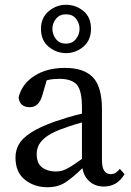

<svg xmlns="http://www.w3.org/2000/svg" viewBox="-20 -773 549 806"><path d="M416 10Q380 10 356 -11Q332 -32 326 -67Q285 -27 254 -7Q223 13 179 13Q124 13 84.5 -18.5Q45 -50 45 -112Q45 -141 58.5 -166Q72 -191 108 -215Q144 -239 211 -263Q234 -271 264 -280Q294 -289 324 -296V-321Q324 -394 302 -418Q280 -442 230 -442Q219 -442 205.5 -441Q192 -440 176 -436L157 -371Q143 -323 105 -323Q63 -323 58 -364Q72 -421 124.5 -454.5Q177 -488 253 -488Q332 -488 370 -448.5Q408 -409 408 -314V-101Q408 -69 418 -55.5Q428 -42 444 -42Q457 -42 466 -48Q475 -54 483 -64L503 -42Q485 -13 463.5 -1.5Q442 10 416 10ZM134 -127Q134 -87 157 -70Q180 -53 214 -53Q229 -53 242.5 -57Q256 -61 275 -72.5Q294 -84 324 -106V-259Q298 -252 273 -243.5Q248 -235 232 -229Q189 -212 168 -194Q147 -176 140.5 -159Q134 -142 134 -127ZM257 -590Q284 -590 299 -609.5Q314 -629 314 -652Q314 -675 299.5 -694Q285 -713 257 -713Q230 -713 215 -694Q200 -675 200 -652Q200 -629 214.5 -609.5Q229 -590 257 -590ZM257 -550Q217 -550 184.5 -576.5Q152 -603 152 -652Q152 -699 184.5 -726Q217 -753 257 -753Q298 -753 330 -727Q362 -701 362 -652Q362 -604 330 -577Q298 -550 257 -550Z"/></svg>

Font: Source Serif Pro
Style: Regular
Weight: 400
Designer: Frank Grießhammer
Foundry: Adobe Systems Incorporated
Version: Version 3.001;hotconv 1.0.111;makeotfexe 2.5.65597